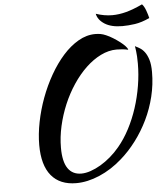

<svg xmlns="http://www.w3.org/2000/svg" viewBox="-62 -938 937 1077"><g transform="rotate(-5 406.0 -399.5)"><path d="M562 -728Q581 -720 601 -707.5Q621 -695 638 -682Q655 -669 666.5 -656.5Q678 -644 679 -636Q662 -640 645 -641.5Q628 -643 614 -643Q569 -643 524.5 -621Q480 -599 440 -561Q400 -523 366 -472Q332 -421 307.5 -363Q283 -305 269 -243Q255 -181 255 -121Q255 -43 281 -5Q307 33 357 33Q381 33 409 23.5Q437 14 466 -3Q495 -20 523 -44Q551 -68 575 -97Q610 -139 638 -192.5Q666 -246 685.5 -306Q705 -366 715.5 -429.5Q726 -493 726 -554Q726 -578 725 -594.5Q724 -611 722.5 -622.5Q721 -634 720 -641Q719 -648 718 -653Q730 -647 744.5 -638.5Q759 -630 771.5 -613.5Q784 -597 792.5 -570Q801 -543 801 -500Q801 -430 784.5 -362.5Q768 -295 738.5 -234Q709 -173 669 -120Q629 -67 583 -27Q523 26 455 55Q387 84 324 84Q232 84 183.5 25.5Q135 -33 135 -147Q135 -208 148.5 -276Q162 -344 186.5 -410Q211 -476 245 -535.5Q279 -595 319.5 -640.5Q360 -686 406.5 -713Q453 -740 502 -740Q518 -740 532 -737.5Q546 -735 562 -728ZM515 -853Q562 -837 607 -837Q645 -837 686 -848Q727 -859 778 -883Q790 -871 799 -846Q808 -821 812 -803Q767 -782 729 -776.5Q691 -771 658 -771Q596 -771 559 -794.5Q522 -818 515 -853Z"/></g></svg>

Font: Sweet Mavka Script
Style: Regular
Weight: 500
Designer: Pablo Impallari/Anastassiya Vishnevskaya
Foundry: Pablo Impallari/ Anastassiya Vishnevskaya
Version: Version 2.0/www.impallari.com/   behance.net/sweetcherry